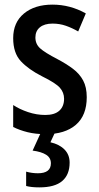

<svg xmlns="http://www.w3.org/2000/svg" viewBox="-20 -570 429 830"><path d="M355 -150Q355 -71 308 -30.5Q261 10 177 10Q134 10 99.5 1.5Q65 -7 37 -21V-116Q64 -98 101 -85.5Q138 -73 176 -73Q216 -73 236.5 -91.5Q257 -110 257 -143Q257 -170 239 -190.5Q221 -211 162 -240Q103 -270 70 -305.5Q37 -341 37 -405Q37 -473 83.5 -511.5Q130 -550 207 -550Q283 -550 351 -512L318 -434Q292 -449 265 -458.5Q238 -468 207 -468Q172 -468 152.5 -452Q133 -436 133 -408Q133 -380 153 -361.5Q173 -343 229 -314Q267 -294 295.5 -272.5Q324 -251 339.5 -222Q355 -193 355 -150ZM281 133Q281 185 249 212.5Q217 240 150 240Q115 240 93 234V172Q118 179 144 179Q200 179 200 136Q200 112 179.5 99Q159 86 121 81L158 0H219L198 45Q237 54 259 76.5Q281 99 281 133Z"/></svg>

Font: Noto Sans Telugu Condensed Medium
Style: Regular
Weight: 500
Width: 3
Designer: Jelle Bosma - Monotype Design Team
Foundry: Monotype Imaging Inc.
Version: Version 2.005; ttfautohint (v1.8.4.7-5d5b)